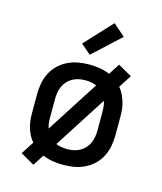

<svg xmlns="http://www.w3.org/2000/svg" viewBox="-120 -856 839 992"><g transform="rotate(15 300.0 -360.5)"><path d="M153 47 79 5 123 -63Q110 -78 101 -96Q92 -114 86.5 -132.5Q81 -151 79 -170.5Q77 -190 77 -210V-310Q77 -340 82.5 -369Q88 -398 101.5 -424.5Q115 -451 136.5 -471.5Q158 -492 185 -505Q212 -518 241 -523Q270 -528 300 -528Q328 -528 355.5 -523.5Q383 -519 409 -508L447 -567L521 -525L477 -457Q490 -442 498.5 -424Q507 -406 513 -387.5Q519 -369 521 -349.5Q523 -330 523 -310V-210Q523 -180 517.5 -151Q512 -122 498.5 -95.5Q485 -69 463.5 -48.5Q442 -28 415 -15Q388 -2 359 3Q330 8 300 8Q272 8 244.5 3.5Q217 -1 191 -12ZM181 -154 360 -433Q346 -439 330.5 -441.5Q315 -444 300 -444Q282 -444 265 -440.5Q248 -437 232.5 -428.5Q217 -420 205 -407Q193 -394 186 -378Q179 -362 176 -345Q173 -328 173 -310V-210Q173 -196 174.5 -181.5Q176 -167 181 -154ZM300 -76Q318 -76 335 -79.5Q352 -83 367.5 -91.5Q383 -100 395 -113Q407 -126 414 -142Q421 -158 424 -175Q427 -192 427 -210V-310Q427 -324 425.5 -338.5Q424 -353 419 -366L240 -87Q254 -81 269.5 -78.5Q285 -76 300 -76ZM287 -577 234 -623 369 -768 433 -712Z"/></g></svg>

Font: Iosevka Fixed Curly Md Ex
Style: Regular
Weight: 500
Width: 7
Monospace: yes
Designer: Belleve Invis
Foundry: Belleve Invis
Version: Version 30.1.2